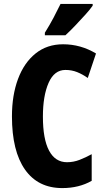

<svg xmlns="http://www.w3.org/2000/svg" viewBox="-20 -950 534 980"><path d="M314 -593Q257 -593 228 -527Q199 -461 199 -355Q199 -240 230.5 -181Q262 -122 322 -122Q355 -122 386 -134Q417 -146 448 -163V-27Q383 10 298 10Q174 10 107.5 -84.5Q41 -179 41 -356Q41 -464 72 -547Q103 -630 161.5 -677Q220 -724 302 -724Q392 -724 470 -677L428 -552Q401 -571 373.5 -582Q346 -593 314 -593ZM453 -921Q440 -902 416 -875.5Q392 -849 365 -820.5Q338 -792 314 -770H209V-783Q234 -823 253.5 -860Q273 -897 289 -930H453Z"/></svg>

Font: Noto Sans ExtraCondensed ExtraBold
Style: Regular
Weight: 800
Width: 2
Designer: Monotype Design Team
Foundry: Monotype Imaging Inc.
Version: Version 2.013; ttfautohint (v1.8.4.7-5d5b)